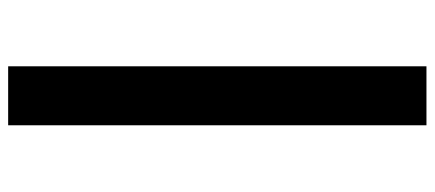

<svg xmlns="http://www.w3.org/2000/svg" viewBox="-310 -500 1040 459"><g transform="rotate(90 209.5 -271.0)"><path d="M139 -771V229H280V-771Z"/></g></svg>

Font: Noto Sans Myanmar UI ExtraCondensed Black
Style: Regular
Weight: 900
Width: 2
Designer: Monotype Design Team
Foundry: Monotype Imaging Inc.
Version: Version 2.103